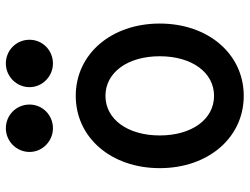

<svg xmlns="http://www.w3.org/2000/svg" viewBox="-116 -706 833 640"><g transform="rotate(-90 300.0 -386.5)"><path d="M300 10C439 10 541 -108 541 -270C541 -432 439 -550 300 -550C161 -550 59 -432 59 -270C59 -108 161 10 300 10ZM300 -89C222 -89 168 -163 168 -270C168 -377 222 -451 300 -451C378 -451 432 -377 432 -270C432 -163 378 -89 300 -89ZM113 -704C113 -661 149 -626 192 -626C236 -626 271 -661 271 -704C271 -748 236 -783 192 -783C149 -783 113 -748 113 -704ZM329 -704C329 -661 365 -626 408 -626C452 -626 487 -661 487 -704C487 -748 452 -783 408 -783C365 -783 329 -748 329 -704Z"/></g></svg>

Font: CommitMono
Style: 600Regular
Weight: 600
Monospace: yes
Designer: Eigil Nikolajsen
Foundry: Eigil Nikolajsen
Version: Version 1.143